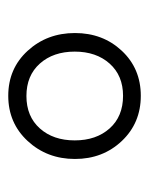

<svg xmlns="http://www.w3.org/2000/svg" viewBox="32 -787 361 465"><g transform="rotate(90 212.5 -554.5)"><path d="M212 -394Q146 -394 103 -441Q60 -488 60 -555.5Q60 -623 103 -669Q146 -715 212 -715Q278 -715 321.5 -669Q365 -623 365 -555.5Q365 -488 321.5 -441Q278 -394 212 -394ZM212 -672Q163 -672 134 -639.5Q105 -607 105 -555Q105 -503 134 -470.5Q163 -438 212.5 -438Q262 -438 291 -470.5Q320 -503 320 -555Q320 -607 291 -639.5Q262 -672 212 -672Z"/></g></svg>

Font: Julius Sans One
Style: Regular
Weight: 400
Designer: Luciano Vergara
Foundry: LatinoType
Version: Version 1.001